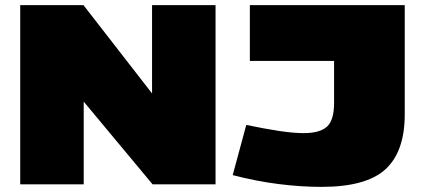

<svg xmlns="http://www.w3.org/2000/svg" viewBox="-20 -720 1655 750"><path d="M59 0V-700H306L574 -355V-700H822V0H576L307 -323V0ZM889 -36 942 -232Q1014 -217 1070 -208.5Q1126 -200 1166 -200Q1230 -200 1257.5 -225.5Q1285 -251 1285 -318V-482H956V-700H1561V-273Q1561 -128 1486 -59Q1411 10 1236 10Q1156 10 1068.5 -1Q981 -12 889 -36Z"/></svg>

Font: Georama Extended Black
Style: Regular
Weight: 900
Width: 7
Designer: Jean-Baptiste Levee
Foundry: Production Type
Version: Version 1.000